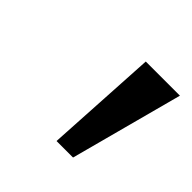

<svg xmlns="http://www.w3.org/2000/svg" viewBox="-88 -815 462 462"><g transform="rotate(45 143.0 -584.5)"><path d="M152.8 -440.4 169.4 -727.5H285.6L209 -440.4Z"/></g></svg>

Font: Inter 16pt Medium
Style: Italic
Weight: 500
Italic angle: -9.3988°
Version: Version 4.001;git-66647c0bb